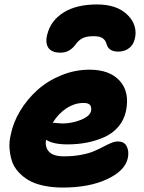

<svg xmlns="http://www.w3.org/2000/svg" viewBox="-20 -841 651 871"><path d="M419.9 -820.8Q506.3 -820.8 553.5 -778.1Q600.6 -735.4 594.2 -678.2Q589.8 -643.6 568.8 -625.2Q547.9 -606.9 516.1 -606.9Q473.1 -606.9 463.9 -640.1Q459 -658.2 446 -667.5Q433.1 -676.8 403.8 -676.8Q372.1 -676.8 354.2 -667.5Q336.4 -658.2 324.2 -641.1Q296.9 -602.1 254.9 -602.1Q214.4 -602.1 199.2 -624.5Q184.1 -647 194.8 -686Q210.4 -748 268.6 -784.4Q326.7 -820.8 419.9 -820.8ZM265.1 9.8Q216.3 9.8 176.3 1Q136.2 -7.8 109.1 -23.9Q82 -40 62.3 -62.3Q42.5 -84.5 33.9 -111.1Q25.4 -137.7 23.2 -168Q21 -198.2 28.8 -230Q39.6 -285.2 71.5 -338.1Q103.5 -391.1 149.7 -432.6Q195.8 -474.1 258.1 -499.5Q320.3 -524.9 386.2 -524.9Q477.1 -524.9 522.9 -474.6Q568.8 -424.3 551.8 -338.9Q543.5 -297.4 517.3 -266.6Q491.2 -235.8 453.4 -219Q415.5 -202.1 374 -194.1Q332.5 -186 286.1 -186Q220.7 -186 189 -207Q183.1 -174.3 202.1 -153.1Q221.2 -131.8 270 -131.8Q312.5 -131.8 348.4 -138.7Q384.3 -145.5 407.2 -155.5Q430.2 -165.5 449 -175.5Q467.8 -185.5 484.1 -192.4Q500.5 -199.2 514.2 -199.2Q543.9 -199.2 554.9 -177.2Q565.9 -155.3 560.1 -125Q548.3 -66.9 466.8 -28.6Q385.3 9.8 265.1 9.8ZM358.9 -374Q318.8 -374 281.7 -349.9Q244.6 -325.7 219.2 -284.2Q258.3 -280.8 262.2 -280.8Q306.2 -280.8 347.2 -297.4Q388.2 -314 393.1 -337.9Q396 -356.4 387.9 -365.2Q379.9 -374 358.9 -374Z"/></svg>

Font: Shantell Sans Normal
Style: Italic
Weight: 800
Italic angle: -11.31°
Designer: Stephen Nixon, Anya Danilova, Shantell Martin
Foundry: Arrow Type
Version: Version 1.006;[559af2be0]